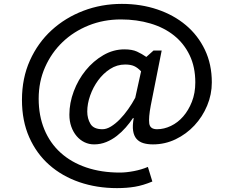

<svg xmlns="http://www.w3.org/2000/svg" viewBox="-20 -750 1203 988"><path d="M770 -490H812L756 -208Q744 -145 748 -115Q752 -85 788 -85Q824 -85 859.5 -102Q895 -119 922.5 -150.5Q950 -182 967.5 -226.5Q985 -271 985 -326Q985 -405 956 -465.5Q927 -526 876 -567Q825 -608 754.5 -629Q684 -650 602 -650Q513 -650 436 -619Q359 -588 302 -533.5Q245 -479 212 -404.5Q179 -330 179 -242Q179 -155 208 -84.5Q237 -14 291.5 35.5Q346 85 423.5 111.5Q501 138 597 138Q629 138 668.5 130.5Q708 123 741 109L764 184Q716 204 674 211Q632 218 582 218Q478 218 389 187.5Q300 157 234 99Q168 41 130.5 -43.5Q93 -128 93 -236Q93 -348 134 -439Q175 -530 245.5 -594.5Q316 -659 409 -694.5Q502 -730 607 -730Q705 -730 789.5 -701.5Q874 -673 936.5 -620.5Q999 -568 1034.5 -493.5Q1070 -419 1070 -326Q1070 -264 1046 -206.5Q1022 -149 980.5 -104.5Q939 -60 884 -33.5Q829 -7 767 -7Q739 -7 717.5 -13.5Q696 -20 682.5 -35.5Q669 -51 665 -77Q661 -103 668 -142H664Q648 -118 627 -94Q606 -70 581 -50.5Q556 -31 526.5 -19Q497 -7 464 -7Q438 -7 415 -18Q392 -29 374.5 -49.5Q357 -70 347 -98Q337 -126 337 -160Q337 -220 359.5 -280Q382 -340 421 -388Q460 -436 511.5 -466Q563 -496 620 -496Q660 -496 685 -484.5Q710 -473 733 -457ZM706 -383Q688 -402 670 -410Q652 -418 624 -418Q582 -418 546.5 -395Q511 -372 485 -336.5Q459 -301 444 -258.5Q429 -216 429 -176Q429 -140 445.5 -112.5Q462 -85 507 -85Q528 -85 551 -99Q574 -113 596.5 -136Q619 -159 639.5 -188Q660 -217 676 -247Z"/></svg>

Font: PT Sans Caption
Style: Regular
Weight: 400
Designer: A.Korolkova, O.Umpeleva, V.Yefimov
Foundry: ParaType Ltd
Version: Version 2.004W OFL